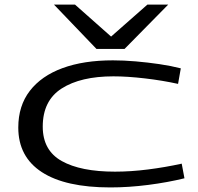

<svg xmlns="http://www.w3.org/2000/svg" viewBox="-20 -810 868 840"><path d="M60 -252Q60 -347 110.5 -412.5Q161 -478 253.5 -512Q346 -546 474 -546Q521 -546 573.5 -541.5Q626 -537 677 -529.5Q728 -522 771 -511L759 -443Q691 -458 614 -467Q537 -476 476 -476Q333 -476 250 -423Q167 -370 167 -256Q167 -152 250 -105.5Q333 -59 483 -59Q552 -59 627 -68.5Q702 -78 775 -94L787 -30Q714 -12 628.5 -1Q543 10 463 10Q266 10 163 -57Q60 -124 60 -252ZM716 -790 525 -596H402L216 -790H308L466 -650L625 -790Z"/></svg>

Font: Georama ExtraExtended
Style: Regular
Weight: 400
Width: 8
Designer: Jean-Baptiste Levee
Foundry: Production Type
Version: Version 1.000